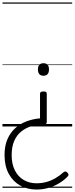

<svg xmlns="http://www.w3.org/2000/svg" viewBox="-20 -1030 608 1564"><path d="M334 -285Q348 -285 354.5 -281Q361 -277 361 -265V-38Q361 -27 356 -22Q351 -17 341 -17Q287 -17 239 -3Q191 11 154 40.5Q117 70 96 117.5Q75 165 75 234Q75 306 101 357.5Q127 409 173 436Q219 463 277 463Q321 463 359.5 452Q398 441 431.5 421.5Q465 402 496 374Q504 367 512 367Q520 367 529 376Q538 385 538 393Q538 401 531 408Q500 440 459.5 464Q419 488 373 501Q327 514 277 514Q204 514 145 481.5Q86 449 51.5 386Q17 323 17 232Q17 158 40.5 104Q64 50 104 14Q144 -22 196 -41.5Q248 -61 306 -66V-266Q306 -277 313 -281Q320 -285 334 -285ZM334 -515Q356 -515 367.5 -502.5Q379 -490 379 -464Q379 -439 367.5 -426Q356 -413 334 -413Q312 -413 300.5 -426Q289 -439 289 -464Q289 -490 300.5 -502.5Q312 -515 334 -515ZM0 490H568V500H0ZM0 -20H568V0H0ZM0 -505H568V-500H0ZM0 -1010H568V-1000H0Z"/></svg>

Font: Playwrite ES Deco Guides
Style: Regular
Weight: 400
Designer: Veronika Burian, José Scaglione
Foundry: TypeTogether
Version: Version 1.003